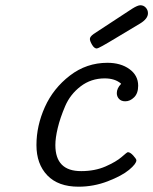

<svg xmlns="http://www.w3.org/2000/svg" viewBox="-20 -702 581 728"><path d="M118.2 -151.9Q118.2 -225.1 150.1 -296.1Q182.1 -367.2 245.1 -415.5Q308.1 -463.9 387.2 -463.9Q438 -463.9 470.9 -439.9Q503.9 -416 503.9 -377Q503.9 -348.1 488.5 -333Q473.1 -317.9 455.1 -317.9Q439.9 -317.9 431.4 -326.9Q422.9 -335.9 422.9 -349.1Q422.9 -367.2 439 -383.8V-384.8Q416 -404.8 377 -404.8Q325.2 -404.8 285.6 -374.5Q246.1 -344.2 227.1 -299.6Q208 -254.9 199 -217Q189.9 -179.2 189.9 -151.9Q189.9 -52.7 288.1 -53.2Q339.8 -53.2 380.4 -71Q420.9 -88.9 441.4 -106.9Q461.9 -125 464.8 -125Q473.6 -125 485.4 -112.1Q497.1 -99.1 497.1 -94.2Q497.1 -81.1 469.5 -58.1Q441.9 -35.2 388.4 -14.6Q335 5.9 277.8 5.9Q200.7 5.9 159.4 -37.1Q118.2 -80.1 118.2 -151.9ZM320.8 -554.2Q320.8 -563 335 -573.2Q341.8 -578.1 481 -668.9Q502 -682.1 512.2 -682.1Q524.4 -682.1 532.7 -673.1Q541 -664.1 541 -651.9Q541 -630.9 511.2 -612.8Q471.2 -588.9 419.9 -558.1Q354 -518.1 347.2 -518.1Q337.4 -518.1 329.1 -532.2Q320.8 -546.4 320.8 -554.2Z"/></svg>

Font: CMU Concrete
Style: Italic
Weight: 500
Italic angle: -14.04°
Version: Version 0.7.0